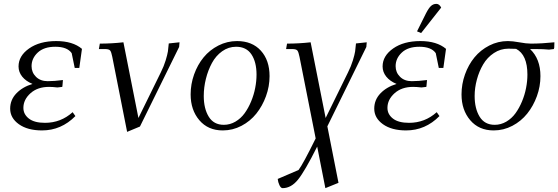

<svg xmlns="http://www.w3.org/2000/svg" viewBox="-20 -663 2867 986"><path d="M32.2 -105Q32.2 -150.4 64.2 -183.6Q96.2 -216.8 147 -231.9Q112.8 -246.1 94 -269.5Q75.2 -293 75.2 -321.8Q75.2 -376 129.4 -414.1Q183.6 -452.1 269 -452.1Q353.5 -452.1 400.9 -412.1L387.2 -314H363.8L348.1 -390.1Q325.2 -422.9 264.2 -422.9Q205.6 -422.9 173.8 -393.1Q142.1 -363.3 142.1 -323.2Q142.1 -291 164.8 -268.6Q187.5 -246.1 225.1 -246.1Q258.8 -246.1 303.2 -252L300.8 -224.1L299.8 -216.8L274.9 -213.9Q249.5 -216.8 231.9 -216.8Q172.9 -216.8 136.5 -184.1Q100.1 -151.4 100.1 -108.9Q100.1 -76.2 128.2 -54.2Q156.2 -32.2 210.9 -32.2Q292.5 -32.2 353 -86.9L367.2 -66.9Q294.4 6.8 195.8 6.8Q121.6 6.8 76.9 -25.1Q32.2 -57.1 32.2 -105Z M487.8 -411.1 492.7 -439Q553.7 -439 613.8 -445.8L690.9 -57.1L805.7 -291Q821.8 -323.2 830.8 -353Q839.8 -382.8 842.3 -398.9Q844.7 -415 846.7 -439.9L901.9 -445.8L899.9 -421.9L698.7 -13.2L632.8 14.2L556.6 -371.1Q551.8 -396 545.7 -403.6Q539.6 -411.1 518.6 -411.1Z M959 -178.2Q959 -231 976.8 -280.8Q994.6 -330.6 1025.6 -368.4Q1056.6 -406.2 1101.6 -429.2Q1146.5 -452.1 1197.3 -452.1Q1274.9 -452.1 1319.6 -402.8Q1364.3 -353.5 1364.3 -272Q1364.3 -219.2 1345.9 -168.9Q1327.6 -118.7 1296.4 -79.6Q1265.1 -40.5 1220 -16.8Q1174.8 6.8 1124 6.8Q1048.3 6.8 1003.7 -45.7Q959 -98.1 959 -178.2ZM1026.4 -169.9Q1026.4 -105.5 1052 -63.7Q1077.6 -22 1129.4 -22Q1161.1 -22 1189 -38.3Q1216.8 -54.7 1236.1 -81.3Q1255.4 -107.9 1269.5 -141.8Q1283.7 -175.8 1290.5 -211.2Q1297.4 -246.6 1297.4 -279.8Q1297.4 -344.7 1271.2 -383.8Q1245.1 -422.9 1192.4 -422.9Q1153.3 -422.9 1120.8 -399.7Q1088.4 -376.5 1068.4 -339.4Q1048.3 -302.2 1037.4 -258.3Q1026.4 -214.4 1026.4 -169.9Z M1406.2 255.9 1513.2 210Q1535.6 180.7 1601.1 47.9L1518.1 -371.1Q1513.2 -396 1507.1 -403.6Q1501 -411.1 1480 -411.1H1449.2L1454.1 -439Q1515.1 -439 1575.2 -445.8L1652.3 -57.1L1767.1 -291Q1783.2 -323.2 1792.2 -353Q1801.3 -382.8 1803.7 -398.9Q1806.2 -415 1808.1 -439.9L1863.3 -445.8L1861.3 -421.9L1661.1 -14.2L1718.3 275.9L1650.9 303.2L1608.9 89.8Q1545.9 215.3 1510.5 259.3Q1475.1 303.2 1431.2 303.2Q1422.4 303.2 1415 287.8Q1407.7 272.5 1406.2 255.9Z M1901.9 -105Q1901.9 -150.4 1933.8 -183.6Q1965.8 -216.8 2016.6 -231.9Q1982.4 -246.1 1963.6 -269.5Q1944.8 -293 1944.8 -321.8Q1944.8 -376 1999 -414.1Q2053.2 -452.1 2138.7 -452.1Q2223.1 -452.1 2270.5 -412.1L2256.8 -314H2233.4L2217.8 -390.1Q2194.8 -422.9 2133.8 -422.9Q2075.2 -422.9 2043.5 -393.1Q2011.7 -363.3 2011.7 -323.2Q2011.7 -291 2034.4 -268.6Q2057.1 -246.1 2094.7 -246.1Q2128.4 -246.1 2172.9 -252L2170.4 -224.1L2169.4 -216.8L2144.5 -213.9Q2119.1 -216.8 2101.6 -216.8Q2042.5 -216.8 2006.1 -184.1Q1969.7 -151.4 1969.7 -108.9Q1969.7 -76.2 1997.8 -54.2Q2025.9 -32.2 2080.6 -32.2Q2162.1 -32.2 2222.7 -86.9L2236.8 -66.9Q2164.1 6.8 2065.4 6.8Q1991.2 6.8 1946.5 -25.1Q1901.9 -57.1 1901.9 -105ZM2121.6 -502 2167.5 -594.2Q2181.2 -621.1 2193.1 -632.1Q2205.1 -643.1 2220.7 -643.1Q2236.3 -643.1 2245.6 -624L2142.6 -493.2Z M2350.1 -178.2Q2350.1 -231 2367.9 -280.8Q2385.7 -330.6 2416.7 -368.4Q2447.8 -406.2 2492.7 -429.2Q2537.6 -452.1 2588.4 -452.1Q2612.3 -452.1 2647.5 -445.6Q2682.6 -439 2706.5 -439Q2762.2 -439 2827.1 -445.8L2826.2 -418L2824.2 -411.1L2799.3 -408.2Q2772.5 -411.1 2730.5 -411.1H2702.1Q2755.4 -360.8 2755.4 -272Q2755.4 -219.2 2737.1 -168.9Q2718.8 -118.7 2687.5 -79.6Q2656.2 -40.5 2611.1 -16.8Q2565.9 6.8 2515.1 6.8Q2439.5 6.8 2394.8 -45.7Q2350.1 -98.1 2350.1 -178.2ZM2417.5 -169.9Q2417.5 -105.5 2443.1 -63.7Q2468.8 -22 2520.5 -22Q2552.2 -22 2580.1 -38.3Q2607.9 -54.7 2627.2 -81.3Q2646.5 -107.9 2660.6 -141.8Q2674.8 -175.8 2681.6 -211.2Q2688.5 -246.6 2688.5 -279.8Q2688.5 -381.8 2630.4 -412.1Q2616.2 -413.1 2591.3 -413.1Q2550.3 -413.1 2516.4 -390.6Q2482.4 -368.2 2461.4 -332.5Q2440.4 -296.9 2429 -254.4Q2417.5 -211.9 2417.5 -169.9Z"/></svg>

Font: Dihjauti
Style: Italic
Weight: 400
Italic angle: -9°
Designer: T. Christopher White
Version: Version 3.0.0